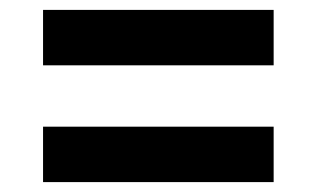

<svg xmlns="http://www.w3.org/2000/svg" viewBox="-20 -524 640 388"><path d="M67 -392V-504H533V-392ZM67 -156V-268H533V-156Z"/></svg>

Font: Source Code Pro ExtraLight ExtraBold
Style: Regular
Weight: 800
Monospace: yes
Version: Version 1.018;hotconv 1.0.116;makeotfexe 2.5.65601